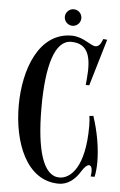

<svg xmlns="http://www.w3.org/2000/svg" viewBox="-58 -876 580 925"><g transform="rotate(5 232.5 -414.0)"><path d="M261 -755.5C283 -755.5 301 -773.5 301 -795.5C301 -817.5 283 -835.5 261 -835.5C239.5 -835.5 221 -817.5 221 -795.5C221 -773.5 239.5 -755.5 261 -755.5ZM380.5 -330C382.5 -321 384 -301 384 -280C384 -82 316 -22 262 -22C185 -22 147 -142 147 -350C147 -558 185 -678 262 -678C347 -678 362 -609 353 -510L350 -477H367L434 -703L415 -705C405 -679 396 -667 380 -667C357 -667 318 -708 262 -708C104 -708 37 -526 37 -350C37 -174 104 8 262 8C301.5 8 337.5 -16.5 363.5 -59C377.5 -82.5 390.5 -93.5 399.5 -93.5C412 -93.5 418 -74 412 -40H431C435.5 -60.5 438 -85 438 -112C438 -177.5 424.5 -258 399.5 -332Z"/></g></svg>

Font: Picaflor 12 pt
Style: Regular
Weight: 400
Designer: Ariel Martín Pérez
Foundry: Tunera Type Foundry
Version: Version 1.000;hotconv 1.0.109;makeotfexe 2.5.65596